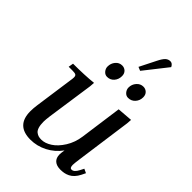

<svg xmlns="http://www.w3.org/2000/svg" viewBox="-239 -914 1020 1020"><g transform="rotate(45 271.0 -403.5)"><path d="M58.1 -411.1 63 -439Q150.4 -439 213.9 -445.8L211.9 -418L173.8 -154.8Q169.9 -124.5 169.9 -110.8Q169.9 -85.9 175 -69.6Q180.2 -53.2 189.7 -46.1Q199.2 -39.1 208 -36.6Q216.8 -34.2 229 -34.2Q256.8 -34.2 286.9 -53.7Q316.9 -73.2 341.6 -112.5Q366.2 -151.9 373 -201.2L405.8 -439L492.2 -445.8L490.2 -418L446.8 -104Q441.9 -68.8 441.9 -58.1Q441.9 -35.2 455.1 -35.2Q473.6 -35.2 488.8 -64.9L500 -86.9L522.9 -76.2L512.2 -54.2Q502.9 -35.6 491.2 -23.2Q479.5 -10.7 466.3 -4.4Q453.1 2 440.4 4.4Q427.7 6.8 413.1 6.8Q384.3 6.8 368.7 -7.1Q353 -21 353 -47.9Q353 -58.6 356.9 -81.1Q326.2 -39.1 281.5 -16.1Q236.8 6.8 188 6.8Q81.1 6.8 81.1 -100.1Q81.1 -124.5 85 -149.9L115.2 -363.8Q118.2 -380.9 118.2 -391.1Q118.2 -402.8 111.8 -407Q105.5 -411.1 87.9 -411.1ZM203.1 -558.1Q203.1 -582 217.8 -599.6Q232.4 -617.2 254.9 -617.2Q271 -617.2 282.5 -606.2Q293.9 -595.2 293.9 -576.2Q293.9 -551.3 278.8 -534.2Q263.7 -517.1 240.2 -517.1Q224.6 -517.1 213.9 -529.8Q203.1 -542.5 203.1 -558.1ZM320.8 -672.9 367.2 -765.1Q380.9 -792.5 392.6 -803.2Q404.3 -814 419.9 -814Q435.5 -814 444.8 -794.9L341.8 -664.1ZM360.8 -558.1Q360.8 -581.5 376.2 -599.4Q391.6 -617.2 414.1 -617.2Q430.2 -617.2 441.7 -606.2Q453.1 -595.2 453.1 -576.2Q453.1 -551.8 437.5 -534.4Q421.9 -517.1 397.9 -517.1Q382.3 -517.1 371.6 -529.8Q360.8 -542.5 360.8 -558.1Z"/></g></svg>

Font: Dihjauti S
Style: Bold Italic
Weight: 700
Italic angle: -9°
Designer: T. Christopher White
Version: Version 3.0.0